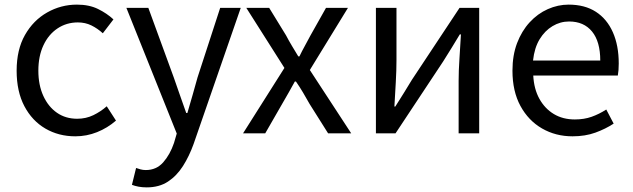

<svg xmlns="http://www.w3.org/2000/svg" viewBox="-20 -577 2740 831"><path d="M306 13Q234 13 176.5 -20.5Q119 -54 85.5 -117.5Q52 -181 52 -271Q52 -362 88 -425.5Q124 -489 184 -523Q244 -557 313 -557Q366 -557 404.5 -538Q443 -519 471 -493L425 -433Q402 -454 375.5 -467Q349 -480 317 -480Q268 -480 229 -454Q190 -428 168 -381Q146 -334 146 -271Q146 -209 167.5 -162Q189 -115 226.5 -89Q264 -63 314 -63Q352 -63 384 -78.5Q416 -94 442 -117L482 -55Q445 -23 400 -5Q355 13 306 13Z M615 234Q596 234 580 231Q564 228 551 223L569 150Q577 153 588 156Q599 159 611 159Q657 159 686.5 125.5Q716 92 733 42L745 1L527 -543H622L732 -242Q745 -206 758.5 -166Q772 -126 786 -88H791Q802 -126 813.5 -165.5Q825 -205 835 -242L933 -543H1022L818 46Q799 99 772 141.5Q745 184 707 209Q669 234 615 234Z M1032 0 1211 -283 1046 -543H1145L1218 -424Q1230 -401 1243.5 -378.5Q1257 -356 1271 -333H1276Q1287 -356 1299.5 -378.5Q1312 -401 1324 -424L1391 -543H1486L1321 -274L1500 0H1400L1320 -127Q1306 -152 1291.5 -176.5Q1277 -201 1261 -224H1256Q1243 -201 1229.5 -176.5Q1216 -152 1201 -127L1128 0Z M1607 0V-543H1696V-316Q1696 -273 1693 -220.5Q1690 -168 1687 -116H1691Q1707 -141 1727.5 -174Q1748 -207 1763 -232L1969 -543H2054V0H1965V-227Q1965 -270 1968.5 -322.5Q1972 -375 1975 -428H1970Q1955 -403 1934.5 -369.5Q1914 -336 1898 -311L1692 0Z M2458 13Q2385 13 2326 -21Q2267 -55 2232.5 -118.5Q2198 -182 2198 -271Q2198 -338 2218 -390.5Q2238 -443 2272.5 -480.5Q2307 -518 2351 -537.5Q2395 -557 2441 -557Q2511 -557 2559 -526Q2607 -495 2632.5 -437.5Q2658 -380 2658 -302Q2658 -287 2657 -274Q2656 -261 2654 -250H2288Q2291 -192 2314.5 -149.5Q2338 -107 2377 -83.5Q2416 -60 2468 -60Q2508 -60 2540.5 -71.5Q2573 -83 2604 -103L2636 -42Q2601 -19 2557 -3Q2513 13 2458 13ZM2287 -315H2578Q2578 -397 2542.5 -440.5Q2507 -484 2443 -484Q2405 -484 2371.5 -464Q2338 -444 2315.5 -407Q2293 -370 2287 -315Z"/></svg>

Font: Noto Sans KR
Style: Regular
Weight: 400
Designer: Ryoko NISHIZUKA  (kana, bopomofo & ideographs); Paul D. Hunt (Latin, Greek & Cyrillic); Sandoll Communications , Soo-you
Foundry: Adobe
Version: Version 2.004-H2;hotconv 1.0.118;makeotfexe 2.5.65603